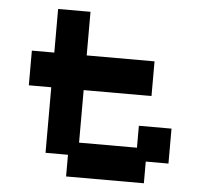

<svg xmlns="http://www.w3.org/2000/svg" viewBox="-49 -689 789 750"><g transform="rotate(5 346.0 -313.5)"><path d="M237 11V-74H149V-331H61V-467H149V-638H276V-467H542V-331H276V-125H503V-211H631V-74H542V11Z"/></g></svg>

Font: Pixelify Sans
Style: Bold
Weight: 700
Designer: Stefie Justprince
Foundry: Typecalism Foundryline
Version: Version 1.000